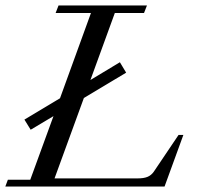

<svg xmlns="http://www.w3.org/2000/svg" viewBox="-21 -683 721 703"><path d="M-1.5 0 7.8 -24.9H89.8L174.8 -257.8L91.3 -208L68.4 -245.1L198.7 -323.2L312 -635.3H182.6L193.4 -663.1H517.1L506.3 -635.3H399.4L310.1 -390.1L418 -455.1L440.9 -417L286.1 -324.2L178.7 -29.8H482.4Q505.4 -29.8 519 -35.4Q532.7 -41 542 -54.2L632.8 -189H650.4L581.5 0Z"/></svg>

Font: Elstob 14pt
Style: Italic
Weight: 400
Italic angle: -20°
Designer: Peter S. Baker
Version: Version 1.015